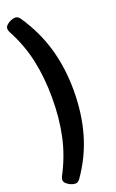

<svg xmlns="http://www.w3.org/2000/svg" viewBox="-192 -823 650 1077"><g transform="rotate(-20 133.0 -284.5)"><path d="M58 -780Q73 -780 85 -764Q159 -655 193 -537Q227 -419 227 -285Q227 -147 193 -28.5Q159 90 85 195Q73 211 58 211Q46 211 31.5 205Q17 199 6 189Q-5 179 -5 167Q-5 163 -4 158Q-3 153 0 147Q54 45 76.5 -60Q99 -165 99 -285Q99 -409 76 -513.5Q53 -618 0 -716Q-3 -722 -4 -727Q-5 -732 -5 -736Q-5 -748 6 -758Q17 -768 31.5 -774Q46 -780 58 -780Z"/></g></svg>

Font: Asap Semi Condensed ExtraBold
Style: Regular
Weight: 800
Width: 4
Designer: Pablo Cosgaya
Foundry: Omnibus-Type
Version: Version 3.001; ttfautohint (v1.8.4.7-5d5b)